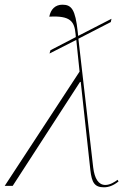

<svg xmlns="http://www.w3.org/2000/svg" viewBox="-52 -792 556 818"><path d="M-32 0H2L289 -443H292L333 -67C339 -14 351 6 391 6C410 6 431 -1 453 -19L449 -26C437 -17 417 -4 397 -4C368 -4 351 -30 345 -79L282 -627L420 -698L423 -712L281 -639L279 -658C269 -751 253 -772 214 -772C183 -772 164 -752 158 -721C248 -726 265 -701 270 -647L271 -634L163 -578L159 -564L273 -622L287 -487Z"/></svg>

Font: Noto Serif Display Thin
Style: Italic
Weight: 100
Italic angle: -12°
Designer: Monotype Design Team
Foundry: Monotype Imaging Inc.
Version: Version 2.009